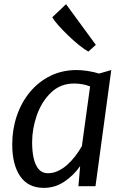

<svg xmlns="http://www.w3.org/2000/svg" viewBox="-20 -904 602 932"><path d="M193.5 8Q116.5 8 78 -48.4Q39.4 -104.7 39.4 -202.7Q39.4 -276.1 61.5 -341.2Q83.5 -406.4 124.8 -456.5Q166.2 -506.6 223.8 -535.3Q281.4 -564 352.5 -564Q376.9 -564 406.7 -559.3Q436.4 -554.6 461.2 -547L520.1 -564L443.5 0H360.6L369.1 -97.8Q338.9 -54 293.3 -23Q247.6 8 193.5 8ZM212.6 -63.1Q237.9 -63.1 261.5 -74.2Q285.1 -85.2 306.3 -104Q327.5 -122.8 345.5 -146.4Q363.5 -170.1 377.5 -194.9L417.3 -484.4Q381.9 -498.6 339.4 -498.6Q273.6 -498.6 227.9 -454.8Q182 -410.8 158.9 -344.9Q135.9 -278.9 135.9 -213.1Q135.9 -170.2 143.4 -136.3Q151 -102.4 167.8 -82.7Q184.6 -63.1 212.6 -63.1ZM445.2 -686.2 408.8 -653.6Q390.4 -663.7 364.9 -684.1Q339.3 -704.5 313 -729.8Q286.7 -755.1 265.1 -779Q243.6 -803 233.6 -820.1L300.6 -883.7Z"/></svg>

Font: Merriweather Sans Variable Regular
Style: Italic
Weight: 300
Italic angle: -8°
Designer: Eben Sorkin
Foundry: Eben Sorkin
Version: Version 2.001